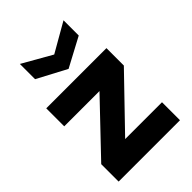

<svg xmlns="http://www.w3.org/2000/svg" viewBox="-219 -841 936 936"><g transform="rotate(-45 249.0 -373.0)"><path d="M32 0V-120L278 -378H35V-502H450V-382L201 -124H455V0ZM248 -561 97 -641V-746L248 -660L398 -746V-641Z"/></g></svg>

Font: DM Sans 16pt Black
Style: Regular
Weight: 900
Version: Version 4.004;gftools[0.9.30]